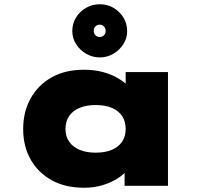

<svg xmlns="http://www.w3.org/2000/svg" viewBox="-20 -874 972 903"><path d="M375 9Q287 9 223 -26.5Q159 -62 124 -124Q89 -186 89 -267Q89 -349 124.5 -412Q160 -475 223.5 -510.5Q287 -546 375 -546Q424 -546 464.5 -535Q505 -524 536 -505.5Q567 -487 588 -465Q609 -443 617 -423L571 -417V-535H770V0H566V-145L608 -131Q603 -104 583 -79Q563 -54 532.5 -34.5Q502 -15 462 -3Q422 9 375 9ZM430 -156Q475 -156 506.5 -169.5Q538 -183 554.5 -208Q571 -233 571 -267Q571 -303 554.5 -328Q538 -353 506.5 -366.5Q475 -380 430 -380Q386 -380 354 -366.5Q322 -353 305 -328Q288 -303 288 -267Q288 -233 305 -208Q322 -183 354 -169.5Q386 -156 430 -156ZM449 -604Q415 -604 385.5 -621Q356 -638 338 -666Q320 -694 320 -728Q320 -763 337.5 -791.5Q355 -820 384.5 -837Q414 -854 449 -854Q485 -854 514 -837Q543 -820 560.5 -791.5Q578 -763 578 -728Q578 -694 560 -666Q542 -638 513 -621Q484 -604 449 -604ZM449 -700Q461 -700 469 -708Q477 -716 477 -728Q477 -741 469 -749.5Q461 -758 449 -758Q437 -758 429 -750Q421 -742 421 -729Q421 -716 429 -708Q437 -700 449 -700Z"/></svg>

Font: Lexend Peta Black
Style: Regular
Weight: 900
Version: Version 1.007